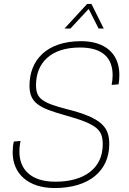

<svg xmlns="http://www.w3.org/2000/svg" viewBox="-20 -934 650 970"><path d="M306 -790H336L428 -889L478 -790H504L442 -914H420ZM256 16C429 16 532 -70 532 -206C532 -292 494 -338 320 -382C190 -415 162 -438 162 -504C162 -616 236 -694 384 -694C502 -694 549 -638 549 -554C549 -536 547 -520 544 -505L579 -508C582 -523 583 -539 583 -556C583 -664 510 -726 390 -726C212 -726 129 -627 129 -501C129 -413 180 -388 308 -352C474 -306 499 -277 499 -204C499 -84 406 -16 260 -16C134 -16 78 -80 78 -168C78 -188 81 -212 84 -222L50 -219C46 -205 44 -183 44 -164C44 -56 123 16 256 16Z"/></svg>

Font: Geist Thin
Style: Italic
Weight: 100
Italic angle: -12°
Designer: Basement.studio, Andrés Briganti, Mateo Zaragoza
Foundry: Basement.studio, Vercel, Andrés Briganti, Guido Ferreyra, Mateo Zaragoza
Version: Version 1.500